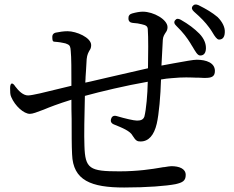

<svg xmlns="http://www.w3.org/2000/svg" viewBox="-20 -809 1040 855"><path d="M827 -618C832 -610 835 -604 838 -600C850 -580 859 -563 870 -562C883 -561 896 -568 897 -592C898 -614 889 -637 868 -659C845 -682 820 -701 785 -721C774 -727 766 -727 760 -719C754 -712 755 -703 765 -694C797 -663 813 -640 827 -618ZM25 -417C25 -402 25 -387 30 -377C47 -337 86 -302 113 -302C126 -302 143 -309 175 -321C201 -332 240 -347 298 -365C298 -337 298 -307 299 -279C299 -216 299 -159 301 -122C305 -5 386 26 533 26C636 26 721 19 762 11C792 4 807 -3 807 -30C807 -58 778 -69 743 -69C736 -69 726 -67 713 -65C708 -65 704 -64 698 -63C658 -56 594 -46 512 -46C379 -46 359 -57 356 -160C354 -205 356 -297 358 -382C427 -401 540 -428 638 -445C637 -389 631 -321 623 -290C618 -276 607 -272 590 -272C576 -272 537 -281 500 -292C487 -296 478 -291 475 -280C471 -269 475 -260 487 -255C524 -240 560 -226 571 -204C585 -182 591 -179 606 -179C642 -179 666 -207 678 -258C688 -301 695 -383 697 -455C713 -458 729 -460 745 -461C796 -466 828 -464 857 -463C860 -463 864 -463 867 -463C874 -463 880 -462 888 -462H893C921 -462 937 -467 937 -493C937 -529 899 -543 856 -543C840 -543 804 -536 753 -527L699 -517C701 -561 703 -600 705 -631C706 -647 712 -655 719 -666C722 -670 726 -677 726 -688C726 -722 664 -757 616 -757C602 -757 586 -754 568 -749C557 -746 551 -738 552 -726C552 -715 559 -708 571 -707C587 -706 600 -704 611 -701C632 -697 637 -690 638 -681C641 -642 640 -565 639 -505C585 -493 517 -477 456 -463L383 -446L360 -441C360 -443 360 -444 360 -446C360 -449 361 -453 361 -462V-465C362 -475 362 -486 363 -495L366 -546C368 -566 374 -576 379 -585C382 -589 386 -596 386 -608C386 -642 320 -670 281 -670C262 -670 246 -667 230 -664C218 -662 212 -654 213 -642C213 -631 215 -624 219 -624C221 -623 223 -623 225 -623C229 -623 232 -622 236 -622C244 -621 253 -620 261 -618C269 -617 275 -615 283 -611C291 -607 294 -600 295 -582C298 -554 298 -495 298 -427C290 -425 279 -422 269 -420C260 -418 251 -416 240 -413C184 -399 123 -384 105 -384C83 -384 63 -404 48 -424C42 -434 36 -438 32 -437C28 -436 25 -429 25 -417ZM844 -757C876 -729 894 -710 911 -687C918 -678 920 -674 924 -668L927 -663C937 -646 946 -634 954 -633C968 -632 980 -640 981 -664C983 -686 971 -711 949 -733C925 -753 900 -768 864 -786C853 -791 844 -790 838 -782C832 -774 834 -766 844 -757Z"/></svg>

Font: 寒蝉锦书宋 Text
Style: Regular
Weight: 400
Designer: 寒蝉锦书宋{Warren} 思源宋体{Ryoko NISHIZUKA 西塚涼子 (kana & ideographs); Frank Grießhammer (Latin, Greek & Cyrillic); Wenlong ZHANG 
Foundry: Adobe & ChillType
Version: Version 2.000;Glyphs 3.1.1 (3135)